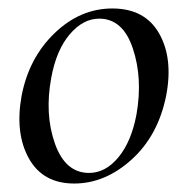

<svg xmlns="http://www.w3.org/2000/svg" viewBox="-20 -419 442 453"><path d="M155 14Q81 14 48 -45.5Q15 -105 31 -193Q48 -282 108.5 -340.5Q169 -399 245 -399Q322 -399 355.5 -340Q389 -281 372 -193Q353 -99 290.5 -42.5Q228 14 155 14ZM190 -11Q229 -11 259.5 -48Q290 -85 302 -149Q317 -234 293.5 -304.5Q270 -375 214 -375Q176 -375 144.5 -338Q113 -301 101 -236Q85 -150 109.5 -80.5Q134 -11 190 -11Z"/></svg>

Font: Cormorant Infant Book
Style: Italic
Weight: 500
Italic angle: -10°
Designer: Christian Thalmann (Catharsis Fonts)
Version: Version 1.000;PS 002.000;hotconv 1.0.88;makeotf.lib2.5.64775